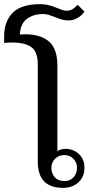

<svg xmlns="http://www.w3.org/2000/svg" viewBox="-61 -900 434 930"><path d="M122 -117V-589Q122 -648 92 -671Q62 -694 -3 -694Q-21 -694 -41 -692V-723Q-41 -797 1 -838.5Q43 -880 134 -880Q172 -880 216 -861Q228 -856 240 -852Q252 -848 262 -848Q276 -848 287.5 -854Q299 -860 315 -877L348 -844Q336 -825 314.5 -813Q293 -801 272 -801Q254 -801 239.5 -805Q225 -809 206 -817Q188 -824 175 -828Q162 -832 146 -832Q102 -832 70 -809Q38 -786 35 -733Q44 -734 61 -734Q135 -734 176 -699Q217 -664 217 -583V-168Q232 -179 259 -179Q278 -179 298.5 -169.5Q319 -160 333.5 -139.5Q348 -119 348 -87Q348 -43 318.5 -16.5Q289 10 244 10Q122 10 122 -117ZM312 -87Q312 -113 294.5 -131Q277 -149 251 -149Q224 -149 206 -131Q188 -113 188 -87Q188 -59 204.5 -41Q221 -23 251 -23Q279 -23 295.5 -41.5Q312 -60 312 -87Z"/></svg>

Font: TavirajRegular
Style: Regular
Weight: 400
Designer: Katatrad Team
Foundry: CadsonDemak
Version: Version 1.001